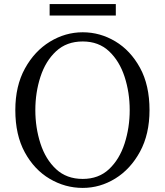

<svg xmlns="http://www.w3.org/2000/svg" viewBox="-20 -904 809 940"><path d="M223 -828V-884H547V-828ZM153 -365Q153 -279 178 -201.5Q203 -124 254.5 -76Q306 -28 385 -28Q463 -28 514 -76Q565 -124 590 -201.5Q615 -279 615 -365Q615 -451 590 -528Q565 -605 514 -653Q463 -701 385 -701Q306 -701 254.5 -653Q203 -605 178 -528Q153 -451 153 -365ZM385 -746Q470 -746 544.5 -701.5Q619 -657 665.5 -572Q712 -487 712 -365Q712 -247 665.5 -161.5Q619 -76 544.5 -30Q470 16 385 16Q299 16 223.5 -28.5Q148 -73 101.5 -158Q55 -243 55 -365Q55 -483 102 -568.5Q149 -654 224.5 -700Q300 -746 385 -746Z"/></svg>

Font: Han-Nom Khai
Style: Regular
Weight: 400
Version: Version 1.200;June 22, 2023;FontCreator 14.0.0.2814 64-bit